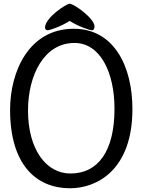

<svg xmlns="http://www.w3.org/2000/svg" viewBox="-20 -992 764 1028"><path d="M473 -830C483 -830 486 -842 486 -851C486 -893 376 -972 353 -972C335 -972 221 -897 221 -844C221 -837 226 -830 234 -830C249 -830 307 -851 353 -880C399 -851 459 -830 473 -830ZM130 -400C130 -590 216 -762 379 -762C517 -762 593 -604 593 -410C593 -182 505 -63 357 -63C226 -63 130 -194 130 -400ZM34 -404C34 -110 174 16 355 16C499 16 689 -82 689 -408C689 -639 589 -838 375 -838C134 -838 34 -608 34 -404Z"/></svg>

Font: Life Savers
Style: ExtraBold
Weight: 800
Designer: Pablo Impallari, Rodrigo Fuenzalida, Brenda Gallo
Foundry: Pablo Impallari, Rodrigo Fuenzalida, Brenda Gallo
Version: Version 3.000